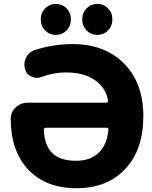

<svg xmlns="http://www.w3.org/2000/svg" viewBox="-20 -995 797 1004"><path d="M546.9 -317.4Q547.9 -321.3 544.9 -324.2Q542 -327.1 538.1 -327.1H218.8Q214.8 -327.1 211.9 -324.2Q209 -321.3 209 -317.4Q211.9 -238.3 251 -197.3Q292 -154.3 377 -154.3Q457 -154.3 500 -200.2Q541 -243.2 546.9 -317.4ZM324.2 -616.2Q260.7 -616.2 198.2 -592.8Q185.5 -587.9 172.9 -587.9Q158.2 -587.9 144.5 -594.7Q118.2 -605.5 111.3 -632.8Q107.4 -645.5 107.4 -657.2Q107.4 -675.8 116.2 -693.4Q129.9 -721.7 159.2 -732.4Q252.9 -763.7 358.4 -764.6Q528.3 -764.6 628.9 -662.6Q729.5 -560.5 729.5 -387.7Q729.5 -211.9 634.8 -111.3Q540 -10.7 380.9 -10.7Q219.7 -10.7 127.9 -107.9Q36.1 -205.1 36.1 -375Q36.1 -409.2 62.5 -433.6Q88.9 -458 126 -458H536.1Q540 -458 542.5 -460.9Q544.9 -463.9 544.9 -467.8Q535.2 -532.2 481.4 -572.3Q423.8 -616.2 324.2 -616.2ZM193.4 -890.6V-896.5Q193.4 -928.7 216.3 -951.7Q239.3 -974.6 272 -974.6Q304.7 -974.6 327.6 -951.7Q350.6 -928.7 350.6 -896.5V-890.6Q350.6 -858.4 327.6 -835.4Q304.7 -812.5 272 -812.5Q239.3 -812.5 216.3 -835.4Q193.4 -858.4 193.4 -890.6ZM410.2 -890.6V-896.5Q410.2 -928.7 433.1 -951.7Q456.1 -974.6 488.8 -974.6Q521.5 -974.6 544.4 -951.7Q567.4 -928.7 567.4 -896.5V-890.6Q567.4 -858.4 544.4 -835.4Q521.5 -812.5 488.8 -812.5Q456.1 -812.5 433.1 -835.4Q410.2 -858.4 410.2 -890.6Z"/></svg>

Font: Gen Jyuu GothicX Heavy
Style: Bold
Weight: 900
Designer: [Source Han Sans]
Ryoko NISHIZUKA  (kana & ideographs); Paul D. Hunt (Latin, Greek & Cyrillic); Wenlong ZHANG  (bopomofo
Version: Version 1.002.20150607